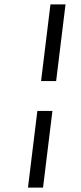

<svg xmlns="http://www.w3.org/2000/svg" viewBox="-20 -669 371 879"><path d="M237 -298 280 -649H211L168 -298ZM177 190 220 -161H151L108 190Z"/></svg>

Font: Gamestation Extended
Style: Italic
Weight: 400
Width: 7
Designer: Jonas Hecksher
Foundry: Jonas Hecksher, Playtypeª, e-types AS
Version: Version 1.003